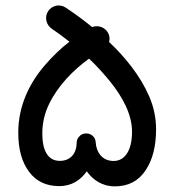

<svg xmlns="http://www.w3.org/2000/svg" viewBox="-20 -637 633 698"><path d="M155.3 -596.7C141.1 -576.7 147 -546.9 168 -532.7C186 -520.5 208.5 -504.4 232.4 -485.4C201.2 -461.4 171.4 -432.6 143.1 -399.9C86.4 -334 46.4 -252 46.4 -154.8C46.4 -94.2 59.6 -46.9 85.9 -12.2C111.8 22.5 148.4 39.6 195.3 39.6C241.7 39.6 273.9 16.6 295.4 -14.2C317.4 16.6 351.1 40.5 397.5 40.5C445.8 40.5 482.9 21.5 508.8 -17.1C534.7 -55.2 547.4 -105 547.4 -167C547.4 -208 539.1 -247.6 522.9 -285.6C490.2 -361.3 435.1 -429.2 376.5 -484.4C379.9 -496.1 378.4 -507.3 372.6 -518.1C361.3 -538.1 336.4 -546.9 314.9 -538.6C277.8 -569.3 242.7 -593.3 218.8 -609.4C197.8 -623.5 168.9 -617.7 155.3 -596.7ZM327.6 -122.1C326.2 -141.6 306.6 -154.8 287.6 -151.4C281.2 -150.4 275.4 -147.9 270.5 -143.6C270.5 -143.1 270.5 -143.1 270 -142.6C262.7 -136.2 258.8 -127.9 258.8 -118.7C258.3 -78.1 235.8 -52.2 197.3 -52.2C153.8 -52.2 133.8 -90.3 133.8 -151.4C133.8 -189.5 142.1 -225.6 158.7 -259.3C191.4 -326.7 247.1 -382.8 303.7 -423.8C330.6 -398.4 355.5 -371.1 379.4 -341.8C426.8 -283.2 460 -220.2 460 -158.2C460 -89.4 433.6 -51.8 393.1 -51.8C353.5 -51.8 330.1 -80.6 327.6 -122.1Z"/></svg>

Font: Mikhak Medium
Style: Regular
Weight: 500
Designer: Amin Abedi
Version: Version 3.2